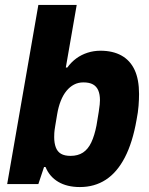

<svg xmlns="http://www.w3.org/2000/svg" viewBox="-20 -744 604 776"><path d="M303 12Q251 12 215.5 -9Q180 -30 164 -69H158L135 0H9L135 -724H290L246 -471H252Q268 -493 288.5 -508Q309 -523 334 -531Q359 -539 386 -539Q436 -539 471 -519.5Q506 -500 524 -461.5Q542 -423 542 -364Q542 -343 540 -316.5Q538 -290 532 -260Q516 -168 484.5 -107.5Q453 -47 407.5 -17.5Q362 12 303 12ZM265 -114Q295 -114 315.5 -127.5Q336 -141 349 -168.5Q362 -196 370 -237Q376 -272 379 -291.5Q382 -311 383 -321.5Q384 -332 384 -339Q384 -363 377 -379Q370 -395 355.5 -403Q341 -411 317 -411Q296 -411 279 -402Q262 -393 248.5 -376.5Q235 -360 225.5 -336Q216 -312 211 -282Q206 -252 203 -234Q200 -216 199.5 -206.5Q199 -197 199 -190Q199 -166 205.5 -148.5Q212 -131 226.5 -122.5Q241 -114 265 -114Z"/></svg>

Font: Archivo SemiCondensed ExtraBold
Style: Italic
Weight: 800
Width: 4
Italic angle: -10°
Designer: Hector Gatti
Foundry: Omnibus-Type
Version: Version 2.001